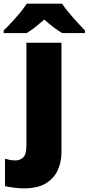

<svg xmlns="http://www.w3.org/2000/svg" viewBox="-78 -786 483 1046"><path d="M51.8 240.2Q28.8 240.2 -1.2 236.6Q-31.2 232.9 -50.8 228V79.1Q-35.2 83.5 -22 85.7Q-8.8 87.9 7.8 87.9Q31.2 87.9 48.6 71.5Q65.9 55.2 65.9 4.9V-553.2H256.8V44.9Q256.8 94.7 237.3 139.4Q217.8 184.1 172.9 212.2Q127.9 240.2 51.8 240.2ZM259.8 -766.1Q275.4 -743.2 298.3 -715.6Q321.3 -688 344.7 -662.6Q368.2 -637.2 384.8 -620.1V-606H260.7Q234.9 -621.1 211.9 -638.9Q189 -656.7 163.1 -679.2Q136.7 -656.7 115.5 -639.6Q94.2 -622.6 67.9 -606H-58.1V-620.1Q-39.1 -638.2 -15.4 -663.6Q8.3 -689 30.8 -716.1Q53.2 -743.2 67.9 -766.1Z"/></svg>

Font: Open Sans ExtraBold
Style: Regular
Weight: 800
Designer: Monotype Design Team
Foundry: Monotype Imaging Inc.
Version: Version 3.003; ttfautohint (v1.8.4)